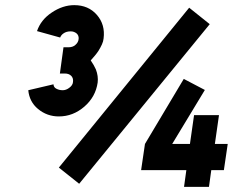

<svg xmlns="http://www.w3.org/2000/svg" viewBox="-20 -727 917 747"><path d="M695 -420 544 -167 529 -65H705L696 0H793L802 -65H851L866 -167H816L832 -279H735L719 -167H650L777 -377ZM716 -697 209 -75 288 -12 796 -633ZM269 -707Q224 -707 181 -678Q139 -650 124 -606L214 -581Q218 -591 227 -597Q238 -605 255 -605Q268 -605 278 -597Q287 -589 286 -576Q285 -562 273 -552Q263 -543 246 -543H227L213 -441H232Q248 -441 257 -432Q266 -423 264 -408Q263 -395 249 -385Q237 -376 224 -376Q210 -376 199 -382Q189 -387 188 -399L90 -376Q92 -354 101.5 -335.5Q111 -317 128 -303Q163 -274 209 -274Q264 -274 308 -312Q352 -350 360 -406Q363 -431 353 -457Q346 -473 333 -492Q342 -502 349.5 -511Q357 -520 363 -529Q371 -542 376.5 -554Q382 -566 383 -577Q390 -631 357 -669Q324 -707 269 -707Z"/></svg>

Font: Unageo
Style: Black-Italic
Weight: 900
Designer: Richard Sepsi
Foundry: Richard Sepsi
Version: Version 2.000